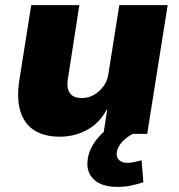

<svg xmlns="http://www.w3.org/2000/svg" viewBox="-20 -523 699 750"><path d="M213 11Q155 11 115.5 -13Q76 -37 60 -87Q44 -137 56 -213L102 -503H290L246 -220Q241 -194 245.5 -176Q250 -158 263.5 -149Q277 -140 300 -140Q326 -140 348 -153Q370 -166 385.5 -188Q401 -210 404 -238L446 -503H635L555 0H384L399 -95H397Q369 -42 320 -15.5Q271 11 213 11ZM439 207Q378 207 347.5 179Q317 151 322 104Q327 57 363 15Q399 -27 452 -49L499 0Q481 9 467 21.5Q453 34 445.5 47Q438 60 436 73Q434 93 446 103Q458 113 476 113Q492 113 504.5 110Q517 107 533 103L540 189Q511 198 489 202.5Q467 207 439 207Z"/></svg>

Font: Nunito Sans 8pt Black
Style: Italic
Weight: 900
Italic angle: -9°
Version: Version 3.101;gftools[0.9.27]